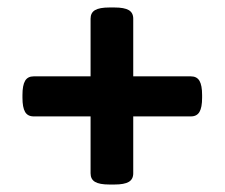

<svg xmlns="http://www.w3.org/2000/svg" viewBox="-20 -493 600 513"><path d="M222 -30V-182H70Q54 -182 47 -194Q40 -206 40 -232V-239Q40 -265 47 -277Q54 -289 70 -289H222V-443Q222 -459 234 -466Q246 -473 272 -473H286Q312 -473 324 -466Q336 -459 336 -443V-289H490Q506 -289 513 -277Q520 -265 520 -239V-232Q520 -206 513 -194Q506 -182 490 -182H336V-30Q336 -14 324 -7Q312 0 286 0H272Q246 0 234 -7Q222 -14 222 -30Z"/></svg>

Font: Asap-Bold
Style: Bold
Weight: 700
Designer: Pablo Cosgaya
Foundry: Omnibus-Type
Version: Version 2.000; ttfautohint (v1.8)